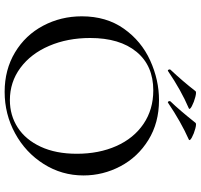

<svg xmlns="http://www.w3.org/2000/svg" viewBox="-38 -792 843 806"><g transform="rotate(90 383.0 -389.5)"><path d="M49 -312Q49 -415 101 -488.5Q153 -562 234.5 -599Q316 -636 401 -636Q496 -636 568 -591.5Q640 -547 678.5 -474Q717 -401 717 -319Q717 -228 669 -152Q621 -76 540.5 -32Q460 12 366 12Q273 12 200.5 -31.5Q128 -75 88.5 -149.5Q49 -224 49 -312ZM626 -291Q626 -384 593.5 -457Q561 -530 500.5 -571Q440 -612 360 -612Q256 -612 198 -541.5Q140 -471 140 -347Q140 -252 173 -175Q206 -98 265.5 -54Q325 -10 401 -10Q465 -10 516 -43Q567 -76 596.5 -139.5Q626 -203 626 -291ZM277 -673Q274 -673 272.5 -677.5Q271 -682 273 -684Q322 -736 363 -789Q366 -794 387.5 -788.5Q409 -783 426 -774Q443 -765 435 -761Q360 -729 279 -674ZM410 -673Q407 -673 405.5 -677.5Q404 -682 406 -684Q442 -721 496 -789Q499 -794 520 -788.5Q541 -783 557.5 -774Q574 -765 566 -761Q492 -728 412 -674Z"/></g></svg>

Font: Cormorant Unicase Medium
Style: Regular
Weight: 500
Designer: Christian Thalmann (Catharsis Fonts)
Foundry: Catharsis Fonts
Version: Version 4.000